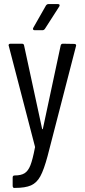

<svg xmlns="http://www.w3.org/2000/svg" viewBox="-20 -720 415 940"><path d="M42 190V149Q42 139 52 139Q83 139 100.5 128Q118 117 129 89Q140 61 151 3Q152 2 151.5 0.5Q151 -1 151 -3L23 -495L22 -498Q22 -506 32 -506H87Q97 -506 98 -497L186 -90Q187 -87 188 -87Q189 -87 190 -90L277 -497Q279 -506 288 -506L344 -505Q349 -505 351.5 -502Q354 -499 352 -494L213 44Q195 111 177.5 143Q160 175 132 187.5Q104 200 53 200H48Q46 200 44 197Q42 194 42 190ZM143 -584 205 -693Q210 -700 217 -700H264Q270 -700 271.5 -696.5Q273 -693 270 -688L200 -579Q195 -572 188 -572H150Q144 -572 142 -575.5Q140 -579 143 -584Z"/></svg>

Font: Barlow Condensed
Style: Regular
Weight: 400
Width: 3
Designer: Jeremy Tribby
Foundry: Tribby Type
Version: Version 1.500